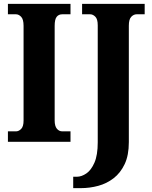

<svg xmlns="http://www.w3.org/2000/svg" viewBox="-20 -734 785 994"><path d="M21 0V-54H63Q77 -54 89.5 -66.5Q102 -79 102 -110V-600Q102 -634 89.5 -647Q77 -660 63 -660H21V-714H345V-660H302Q284 -660 273.5 -647Q263 -634 263 -600V-111Q263 -81 274.5 -67.5Q286 -54 302 -54H345V0ZM359 240V181H378Q402 181 427 164Q452 147 469 108Q486 69 486 3V-603Q486 -635 473.5 -647.5Q461 -660 447 -660H405V-714H729V-660H687Q672 -660 659.5 -647Q647 -634 647 -601V2Q647 70 625.5 115.5Q604 161 568.5 188.5Q533 216 489 228Q445 240 398 240Z"/></svg>

Font: Noto Serif Tamil Condensed ExtraBold
Style: Regular
Weight: 800
Width: 3
Designer: Indian Type Foundry, Tom Grace, and the Monotype Design Team
Foundry: Monotype Imaging Inc.
Version: Version 2.004; ttfautohint (v1.8.4.7-5d5b)